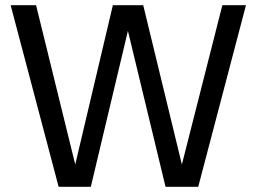

<svg xmlns="http://www.w3.org/2000/svg" viewBox="-20 -720 989 740"><path d="M206 0 21 -700H119L270 -86L415 -700H532L681 -86L837 -700H928L744 0H618L473 -601L330 0Z"/></svg>

Font: Hedvig Letters Sans
Style: Regular
Weight: 400
Designer: Alexander Örn & Tor Weibull
Foundry: Kanon Foundry
Version: Version 1.000; ttfautohint (v1.8.4.7-5d5b)